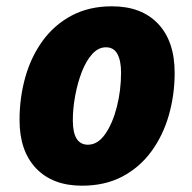

<svg xmlns="http://www.w3.org/2000/svg" viewBox="-20 -579 610 609"><path d="M240 10Q147 10 94.5 -45Q42 -100 42 -198Q42 -270 60.5 -335Q79 -400 116 -450.5Q153 -501 208 -530Q263 -559 335 -559Q429 -559 481.5 -503.5Q534 -448 534 -348Q534 -278 515.5 -213.5Q497 -149 460 -98.5Q423 -48 368 -19Q313 10 240 10ZM259 -120Q290 -120 313.5 -153.5Q337 -187 350.5 -239.5Q364 -292 364 -349Q364 -386 352.5 -407.5Q341 -429 316 -429Q292 -429 272.5 -407.5Q253 -386 239.5 -351Q226 -316 218.5 -275.5Q211 -235 211 -197Q211 -120 259 -120Z"/></svg>

Font: Noto Sans Disp ExtBd
Style: Italic
Weight: 800
Italic angle: -12°
Designer: Monotype Design Team
Foundry: Monotype Imaging Inc.
Version: Version 2.000;GOOG;noto-source:20170915:90ef993387c0